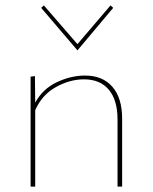

<svg xmlns="http://www.w3.org/2000/svg" viewBox="-20 -689 565 709"><path d="M266 -503 132 -660 142 -669 266 -526 388 -669 398 -660ZM431 -251V0H414V-248Q414 -319 382 -357.5Q350 -396 290 -396Q238 -396 186.5 -367.5Q135 -339 110 -282V0H93V-406L109 -408L110 -310Q138 -361 190 -385.5Q242 -410 294 -410Q359 -410 395 -368.5Q431 -327 431 -251Z"/></svg>

Font: Ysabeau Infant Thin
Style: Regular
Weight: 200
Designer: Christian Thalmann (Catharsis Fonts)
Version: Version 0.003